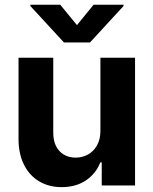

<svg xmlns="http://www.w3.org/2000/svg" viewBox="-20 -770 637 797"><path d="M396.8 -530.3H540.6V0H402.3V-95.9H396.5Q377.6 -48.5 336.1 -20.8Q294.7 6.8 235.9 6.8Q182.9 6.8 142.4 -17.3Q101.9 -41.4 79.4 -86.6Q56.9 -131.8 56.9 -192.8V-530.3H201.1V-218Q201.1 -187 212.4 -163.9Q223.8 -140.8 244.9 -128.3Q266 -115.7 293.7 -115.7Q321.5 -115.7 345 -128.5Q368.5 -141.3 382.7 -166.5Q396.8 -191.8 396.8 -226.1ZM299.5 -665.7 368.5 -750.4H492.8V-745L353.6 -593.8H245.3L106.1 -745V-750.4H230Z"/></svg>

Font: Pretendard Std Variable
Style: Regular
Weight: 400
Designer: Base glyphs from Inter by Rasmus Andersson; Hangeul glyphs from Noto Sans CJK(Source Han Sans) by Jang Soo-young and Kan
Foundry: Kil Hyung-jin
Version: Version 1.309;Glyphs 3.2 (3225)